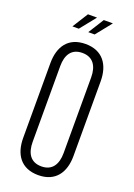

<svg xmlns="http://www.w3.org/2000/svg" viewBox="-163 -920 690 991"><g transform="rotate(20 182.0 -424.0)"><path d="M140 -858 86 -772H121L190 -858ZM227 -858 173 -772H208L277 -858ZM182 -710C87 -710 44 -646 44 -555V-145C44 -54 87 10 182 10C276 10 320 -54 320 -145V-555C320 -646 276 -710 182 -710ZM267 -142C267 -80 241 -38 182 -38C122 -38 97 -80 97 -142V-558C97 -619 122 -661 182 -661C241 -661 267 -619 267 -558Z"/></g></svg>

Font: Modon Arabic
Style: Regular
Weight: 400
Designer: Ahmedzaza
Foundry: Ahmedzaza
Version: Version 2.010